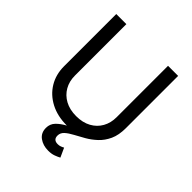

<svg xmlns="http://www.w3.org/2000/svg" viewBox="-252 -882 1247 1247"><g transform="rotate(45 372.0 -258.0)"><path d="M372.6 11.7Q286.6 11.7 222.4 -22Q158.2 -55.7 123 -114.3Q87.9 -172.9 87.9 -247.6V-727.5H180.7V-254.9Q180.7 -202.6 203.9 -161.9Q227.1 -121.1 270 -97.7Q313 -74.2 372.6 -74.2Q432.1 -74.2 474.9 -97.7Q517.6 -121.1 540.5 -161.9Q563.5 -202.6 563.5 -254.9V-727.5H656.2V-247.6Q656.2 -172.9 621.1 -114.3Q585.9 -55.7 522.2 -22Q458.5 11.7 372.6 11.7ZM402.3 212.9Q355 212.9 321.3 188.5Q287.6 164.1 287.6 118.2Q287.6 82 311.5 57.1Q335.4 32.2 373.3 11.7Q411.1 -8.8 453.6 -30.3Q496.1 -51.8 533.9 -80.1Q571.8 -108.4 595.7 -148.7Q619.6 -189 619.6 -247.6H656.2Q656.2 -183.6 636 -139.6Q615.7 -95.7 583.7 -65.9Q551.8 -36.1 516.1 -15.6Q480.5 4.9 448.5 21.7Q416.5 38.6 396.2 56.9Q376 75.2 376 100.6Q376 139.2 416.5 139.2Q430.2 139.2 441.4 135Q452.6 130.9 461.9 125.5L490.7 188.5Q476.1 196.8 454.3 204.8Q432.6 212.9 402.3 212.9Z"/></g></svg>

Font: Inter
Style: Regular
Weight: 400
Designer: Rasmus Andersson
Foundry: rsms
Version: Version 4.001;git-9221beed3